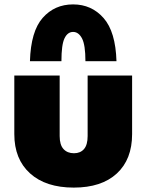

<svg xmlns="http://www.w3.org/2000/svg" viewBox="-20 -844 665 872"><path d="M315 8Q188 8 116.5 -56.5Q45 -121 45 -235V-501H251V-226Q251 -186 268.5 -167Q286 -148 316 -148Q345 -148 361.5 -167Q378 -186 378 -226V-501H580V-235Q580 -120 510.5 -56Q441 8 315 8ZM116 -566Q120 -702 174 -763Q228 -824 312 -824Q396 -824 450.5 -762Q505 -700 509 -566H368Q368 -640 352.5 -669.5Q337 -699 312 -699Q287 -699 273 -670Q259 -641 259 -566Z"/></svg>

Font: Paytone One
Style: Regular
Weight: 400
Designer: Vernon Adams
Foundry: Vernon Adams
Version: Version 1.002; ttfautohint (v1.8.4.7-5d5b);gftools[0.9.23]